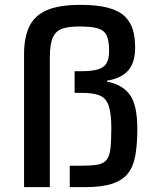

<svg xmlns="http://www.w3.org/2000/svg" viewBox="-20 -770 645 790"><path d="M79 0V-547Q79 -616 100.5 -661Q122 -706 172.5 -728Q223 -750 311 -750Q379 -750 423 -738.5Q467 -727 491.5 -704.5Q516 -682 526 -649.5Q536 -617 536 -574Q536 -513 508 -480.5Q480 -448 420 -438V-434Q482 -423 513.5 -381Q545 -339 545 -240Q545 -177 537 -131Q529 -85 506.5 -56.5Q484 -28 441.5 -14Q399 0 330 0H267V-88H310Q353 -88 378.5 -92Q404 -96 417 -110.5Q430 -125 434 -156Q438 -187 438 -242Q438 -304 427 -335.5Q416 -367 389.5 -377.5Q363 -388 313 -388H287V-477H313Q358 -477 383 -484.5Q408 -492 418.5 -510Q429 -528 429 -561Q429 -603 418.5 -624.5Q408 -646 381.5 -653.5Q355 -661 306 -661Q264 -661 237.5 -652.5Q211 -644 198 -617Q185 -590 185 -532V0Z"/></svg>

Font: Saira Thin Medium
Style: Regular
Weight: 500
Version: Version 1.101